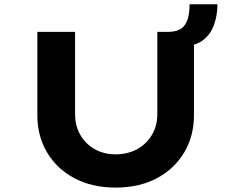

<svg xmlns="http://www.w3.org/2000/svg" viewBox="-20 -845 1048 871"><path d="M504.6 6Q398.5 6 318.4 -36.2Q238.4 -78.4 193.9 -152.9Q149.4 -227.4 149.4 -322V-700.4H320.6V-327Q320.6 -274.1 344.5 -232.7Q368.4 -191.3 410.2 -168.1Q452.1 -144.9 503.6 -144.9Q559 -144.9 601.7 -168.1Q644.3 -191.3 669 -232.7Q693.7 -274.1 693.7 -327V-700.4H741.2Q797.1 -700.4 818.5 -731.6Q840 -762.9 840 -825.5H966.4Q966.4 -776.5 951.1 -733.2Q935.8 -689.9 901.8 -663.4Q867.7 -637 813.2 -636.1L859.9 -672V-322Q859.9 -227.4 815.3 -152.9Q770.8 -78.4 691.1 -36.2Q611.4 6 504.6 6Z"/></svg>

Font: Lexend Tera
Style: Regular
Weight: 400
Designer: Bonnie Shaver-Troup, Thomas Jockin
Foundry: Lexend
Version: Version 1.007